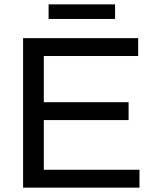

<svg xmlns="http://www.w3.org/2000/svg" viewBox="-20 -861 717 881"><path d="M86 0V-686H614V-604H181V-392H570V-310H181V-82H620V0ZM203 -774V-841H508V-774Z"/></svg>

Font: Archivo SemiBold
Style: Regular
Weight: 400
Version: Version 2.001